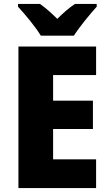

<svg xmlns="http://www.w3.org/2000/svg" viewBox="-20 -949 551 969"><path d="M186 -769H353C380 -812 435 -879 468 -915V-929H358C328 -909 301 -885 269 -854C237 -885 212 -908 182 -929H71V-915C105 -879 161 -811 186 -769ZM465 0V-145H248V-298H449V-441H248V-570H465V-714H73V0Z"/></svg>

Font: Noto Sans Bengali SemiCondensed ExtraBold
Style: Regular
Weight: 800
Width: 4
Designer: Joana Ranito - Universal Thirst; Jelle Bosma - Monotype Design Team
Foundry: Universal Thirst ehf.
Version: Version 3.000